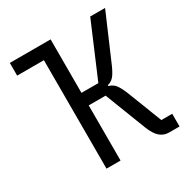

<svg xmlns="http://www.w3.org/2000/svg" viewBox="-167 -860 958 995"><g transform="rotate(-30 312.0 -362.5)"><path d="M27 -649V-725H271V-405H372L508 -725H597L476 -444Q459 -407 444.8 -391.8Q430.5 -376.5 409 -371V-366Q431.5 -360 445.8 -343.8Q460 -327.5 477 -287L559 -76H624V0H561Q530.5 0 507.5 -20Q484.5 -40 467 -85L372 -330H271V0H187V-649Z"/></g></svg>

Font: JuliaMono Light
Style: Regular
Weight: 300
Monospace: yes
Designer: cormullion
Foundry: corm
Version: Version 0.054; ttfautohint (v1.8.4)